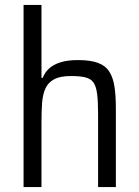

<svg xmlns="http://www.w3.org/2000/svg" viewBox="-20 -763 567 783"><path d="M76.1 0V-743H149.2V-445.4H154.3Q162.9 -468.1 180.5 -483.9Q198.1 -499.8 226.6 -508.9Q255.1 -518 298.4 -518Q348.6 -518 379.2 -506.7Q409.8 -495.4 425.4 -471.3Q441.1 -447.3 446.8 -410.1Q452.5 -372.9 452.5 -321.1V0H380V-296.5Q380 -348.7 376.1 -379.8Q372.2 -410.8 361 -426.7Q349.7 -442.5 327.4 -447.7Q305 -452.9 269.2 -452.9Q225.2 -452.9 200.8 -439.7Q176.3 -426.5 165.2 -402.2Q154.2 -377.9 151.7 -343.1Q149.2 -308.3 149.2 -264.5V0Z"/></svg>

Font: Saira Thin SemiCondensed
Style: Regular
Weight: 100
Width: 4
Version: Version 1.101